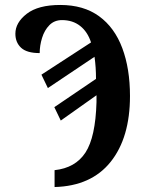

<svg xmlns="http://www.w3.org/2000/svg" viewBox="-20 -744 586 774"><path d="M200 -58Q284 -67 324.5 -129Q365 -191 369 -332V-360L225 -258L199 -312L367 -426Q367 -450 365.5 -472Q364 -494 361 -515L173 -389L147 -443L347 -573Q333 -616 303 -639.5Q273 -663 230 -663Q199 -663 179 -642.5Q159 -622 149.5 -591Q140 -560 140 -530Q88 -530 65 -551.5Q42 -573 42 -608Q42 -653 88 -688.5Q134 -724 223 -724Q317 -724 379.5 -678.5Q442 -633 473 -550Q504 -467 504 -357Q504 -189 426 -91.5Q348 6 200 10Z"/></svg>

Font: Noto Serif ExtraCondensed
Style: Bold
Weight: 700
Width: 2
Designer: Monotype Design Team
Foundry: Monotype Imaging Inc.
Version: Version 2.014; ttfautohint (v1.8.4.7-5d5b)